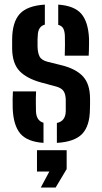

<svg xmlns="http://www.w3.org/2000/svg" viewBox="-20 -628 452 854"><path d="M233 7.5V-81Q271.5 -89 272.5 -133.5Q272.5 -147.5 272.5 -153.5Q272.5 -159.5 272.5 -165.2Q272.5 -171 272.5 -183.5Q272 -208.5 263.2 -222.2Q254.5 -236 230.5 -243L165 -260.5Q99 -278.5 67 -312Q35 -345.5 34 -411.5Q34 -434.5 34 -452.5Q34.5 -529 67.5 -565.8Q100.5 -602.5 179.5 -607.5V-518.5Q149 -510.5 148 -469.5Q147.5 -464 147 -453Q146.5 -442 147 -421.5Q147.5 -393.5 156 -376.8Q164.5 -360 192.5 -353L251 -338.5Q316 -323 348.2 -289Q380.5 -255 380.5 -188.5Q380.5 -176 380.5 -165.5Q380.5 -155 380 -142.5Q379.5 -68.5 345.8 -32.8Q312 3 233 7.5ZM268 -380.5Q269 -401 269 -428Q269 -455 268.5 -470Q267.5 -490.5 261 -502Q254.5 -513.5 239 -517.5V-607.5Q310.5 -602.5 341.5 -566.8Q372.5 -531 376 -456.5Q376 -449 376 -433.8Q376 -418.5 375.5 -403.2Q375 -388 374.5 -380.5ZM36.5 -145.5Q36 -168 36.2 -188Q36.5 -208 37.5 -221.5H140.5Q139 -189.5 139.5 -169Q140 -148.5 140 -133Q141.5 -91 173.5 -82V7.5Q101 2.5 70.2 -34Q39.5 -70.5 36.5 -145.5ZM161.5 206 199.5 135H144.5V40H276.5V124L227.5 206Z"/></svg>

Font: Big Shoulders Stencil Text
Style: Bold
Weight: 700
Designer: Patric King
Foundry: XO Type Co
Version: Version 1.000